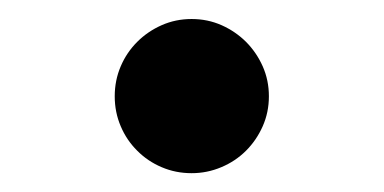

<svg xmlns="http://www.w3.org/2000/svg" viewBox="-20 -179 410 205"><path d="M102.5 -76.2Q102.5 -93.3 108.9 -108.2Q115.2 -123 126.5 -134.3Q137.7 -145.5 152.6 -152.1Q167.5 -158.7 184.6 -158.7Q201.7 -158.7 216.6 -152.1Q231.4 -145.5 242.7 -134.3Q253.9 -123 260.5 -108.2Q267.1 -93.3 267.1 -76.2Q267.1 -59.1 260.5 -44.2Q253.9 -29.3 242.7 -18.1Q231.4 -6.8 216.3 -0.5Q201.2 5.9 184.6 5.9Q167.5 5.9 152.6 -0.5Q137.7 -6.8 126.5 -18.1Q115.2 -29.3 108.9 -44.2Q102.5 -59.1 102.5 -76.2Z"/></svg>

Font: Atomic Age
Style: Regular
Weight: 400
Designer: James Grieshaber
Foundry: James Grieshaber
Version: Version 1.008; ttfautohint (v1.4.1) -l 6 -r 46 -G 0 -x 0 -H 